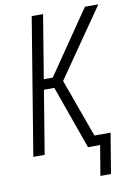

<svg xmlns="http://www.w3.org/2000/svg" viewBox="-97 -795 699 1016"><g transform="rotate(-10 252.5 -287.0)"><path d="M415 161H358L385 0H320L199 -340H143L87 0H26L147 -735H208L152 -395H200L433 -735H505L251 -368L364 -55H451Z"/></g></svg>

Font: Iosevka Term Curly Light
Style: Italic
Weight: 300
Italic angle: -9°
Designer: Belleve Invis
Foundry: Belleve Invis
Version: Version 32.3.0